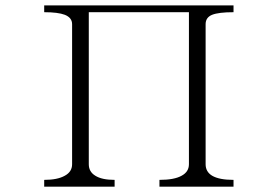

<svg xmlns="http://www.w3.org/2000/svg" viewBox="-20 -698 1040 719"><path d="M145.5 -24.4V1H409.2V-24.4Q361.3 -24.4 336.9 -40Q312.5 -54.7 312.5 -83V-652.3H687.5V-83Q687.5 -54.7 660.2 -40Q632.8 -24.4 577.1 -24.4V1H854.5V-24.4Q800.8 -24.4 774.4 -40Q750 -54.7 750 -83V-607.4Q750 -632.8 774.4 -642.6Q798.8 -652.3 854.5 -652.3V-677.7H145.5V-652.3Q197.3 -652.3 222.7 -642.6Q250 -631.8 250 -607.4V-83Q250 -54.7 222.7 -40Q195.3 -24.4 145.5 -24.4Z"/></svg>

Font: BatangChe
Style: Regular
Weight: 400
Monospace: yes
Version: Version 2.21